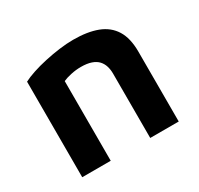

<svg xmlns="http://www.w3.org/2000/svg" viewBox="-116 -661 836 805"><g transform="rotate(-30 301.5 -259.0)"><path d="M68 -462.6Q87.2 -472.8 117.5 -482.9Q147.8 -493 183.3 -500.8Q218.8 -508.6 255 -513.4Q291.2 -518.2 322.8 -518.2Q391.6 -518.2 438.8 -500.3Q486 -482.4 510.6 -442.9Q535.2 -403.4 535.2 -338.2V0H397.2V-311.8Q397.2 -331 392.1 -347.7Q387 -364.4 375.5 -376.9Q364 -389.4 343.9 -396.4Q323.8 -403.4 293.8 -403.4Q270 -403.4 245.7 -398.1Q221.4 -392.8 206 -385.8V0H68Z"/></g></svg>

Font: Maven Pro VF Beta
Style: Regular
Weight: 400
Designer: Joe Prince
Foundry: Joe Prince
Version: Version 2.002